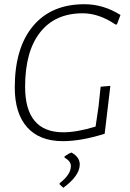

<svg xmlns="http://www.w3.org/2000/svg" viewBox="-20 -664 615 910"><path d="M380 -644Q470 -644 551 -593L534 -548H527Q449 -601 372 -601Q241 -601 170 -510.5Q99 -420 99 -253Q99 -37 280 -37Q344 -37 433 -64L447 -159L457 -253L503 -257L492 -164L476 -30Q364 5 278 5Q167 5 108.5 -61Q50 -127 50 -249Q50 -437 136.5 -540.5Q223 -644 380 -644ZM319 59Q358 81 358 115Q358 169 280 226L262 209L263 204Q316 163 316 123Q316 100 286 83V77Q306 63 319 59Z"/></svg>

Font: Alegreya Sans SC Light
Style: Italic
Weight: 300
Italic angle: -7°
Designer: Juan Pablo del Peral
Foundry: Huerta Tipografica
Version: Version 2.007